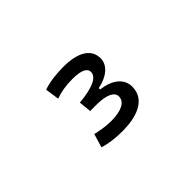

<svg xmlns="http://www.w3.org/2000/svg" viewBox="-54 -892 694 694"><g transform="rotate(-45 293.0 -545.0)"><path d="M274.4 -387.2C360.4 -388.2 409.7 -419.4 409.7 -476.1C409.7 -518.6 374 -544.4 320.3 -551.3V-558.1C368.7 -567.4 401.4 -594.7 401.4 -629.4C401.4 -676.8 359.4 -703.1 284.2 -703.1C246.1 -703.1 211.4 -698.7 181.6 -688.5L189.5 -634.8C214.4 -644 242.7 -648.9 275.9 -648.9C319.8 -648.9 341.8 -638.7 341.8 -619.1C341.8 -594.7 310.1 -576.2 234.9 -569.3L239.7 -521.5H271C321.8 -521.5 350.6 -508.3 350.6 -485.4C350.6 -457.5 320.3 -441.9 267.6 -441.9C235.8 -441.9 210.4 -448.2 191.4 -452.1L175.8 -399.9C201.7 -391.6 235.4 -386.7 274.4 -387.2Z"/></g></svg>

Font: Cascadia Code PL Light
Style: Regular
Weight: 300
Monospace: yes
Designer: Aaron Bell
Foundry: Saja Typeworks
Version: Version 2404.023